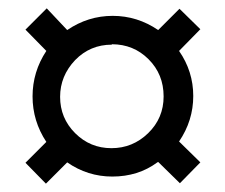

<svg xmlns="http://www.w3.org/2000/svg" viewBox="-20 -560 540 460"><path d="M359 -172 357 -171Q311 -137 249 -137Q190 -137 141 -171L90 -120L41 -170L91 -220Q58 -270 58 -329Q58 -388 91 -438L41 -489L92 -540L141 -488Q191 -522 250 -522Q309 -522 359 -488L410 -539L460 -490L409 -438Q443 -389 443 -330Q443 -271 409 -221L460 -171L411 -121ZM248 -454V-453Q196 -453 160 -416Q124 -378 124 -328Q124 -277 160 -241Q196 -205 247 -205Q298 -205 335 -241Q372 -277 372 -329Q372 -382 336 -418Q300 -454 248 -454Z"/></svg>

Font: Libra Serif Modern
Style: Bold
Weight: 700
Designer: Stefan Peev, Context Ltd
Foundry: Ascender Corporation
Version: Version 1.000